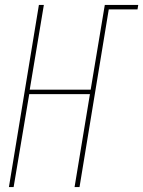

<svg xmlns="http://www.w3.org/2000/svg" viewBox="-20 -755 578 775"><path d="M16 0 137 -735H157L100 -393H346L403 -735H538L535 -717H419L301 0H281L343 -375H98L35 0Z"/></svg>

Font: Iosevka SS04 Thin
Style: Italic
Weight: 100
Italic angle: -9°
Monospace: yes
Designer: Belleve Invis
Foundry: Belleve Invis
Version: Version 19.0.0; ttfautohint (v1.8.4)